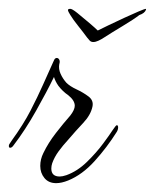

<svg xmlns="http://www.w3.org/2000/svg" viewBox="-27 -408 350 434"><path d="M303 -388Q303 -388 303 -386Q300 -378 288 -374Q275 -364 250 -349Q225 -334 208 -323Q202 -319 195.5 -316Q189 -313 184 -313Q179 -313 176 -316Q173 -319 170 -323Q162 -334 150 -349Q138 -364 132 -374Q131 -376 128.5 -380Q126 -384 127 -386Q127 -388 131 -388Q135 -389 148 -378.5Q161 -368 175 -356Q189 -344 194 -339Q202 -343 218.5 -351Q235 -359 253.5 -367.5Q272 -376 286 -382Q300 -388 303 -388ZM100 6Q83 6 73.5 -5.5Q64 -17 64 -33Q64 -48 71 -62Q82 -85 99.5 -107.5Q117 -130 132 -147Q142 -160 142 -169Q142 -181 127 -193Q115 -201 105 -214Q98 -224 95 -234Q79 -201 54.5 -157.5Q30 -114 4 -80Q0 -74 -4 -74Q-7 -74 -7 -78Q-7 -80 -6 -82Q-5 -84 0 -91Q26 -127 42 -158Q58 -189 70 -216L92 -265Q93 -267 94.5 -270.5Q96 -274 97 -275Q99 -277 101 -277Q105 -277 107 -273Q109 -269 107 -263Q105 -252 110 -241Q115 -230 123 -221Q131 -213 146 -206Q161 -199 173 -190Q185 -181 182 -167Q178 -148 161 -130Q144 -112 127 -92Q115 -79 105.5 -66Q96 -53 91 -39Q90 -36 89.5 -33Q89 -30 89 -27Q89 -9 108 -9Q114 -9 123 -12Q148 -21 169.5 -42Q191 -63 206.5 -84Q222 -105 227 -113Q235 -125 237 -125Q240 -125 240 -120Q240 -115 237 -110Q215 -75 187 -44Q159 -13 127 0Q112 6 100 6Z"/></svg>

Font: Waterfall
Style: Regular
Weight: 400
Designer: Robert E. Leuschke
Foundry: Robert E. Leuschke
Version: Version 1.010; ttfautohint (v1.8.3)